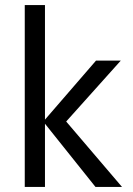

<svg xmlns="http://www.w3.org/2000/svg" viewBox="-20 -740 527 760"><path d="M155 -254V-263L360 -500H458L242 -259L463 0H358ZM78 -720H158V0H78Z"/></svg>

Font: TASA Orbiter VF Text
Style: Regular
Weight: 400
Designer: Weizhong Zhang
Foundry: 本地遙控
Version: Version 1.001;Glyphs 3.2 (3192)